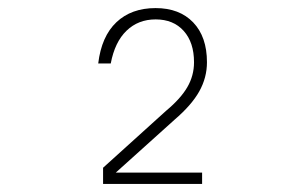

<svg xmlns="http://www.w3.org/2000/svg" viewBox="-20 -935 740 475"><path d="M235 -520 391 -661Q427 -691 443.5 -719.5Q460 -748 460 -781Q460 -830 434.5 -858.5Q409 -887 365 -887Q322 -887 293 -859Q264 -831 254 -778H223Q231 -845 268 -880Q305 -915 365 -915Q424 -915 458 -879.5Q492 -844 492 -781Q492 -743 473 -709Q454 -675 412 -639L252 -495L242 -508H480V-480H235Z"/></svg>

Font: Martian Mono SemiExpanded Thin
Style: Regular
Weight: 250
Monospace: yes
Version: Version 0.930